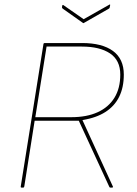

<svg xmlns="http://www.w3.org/2000/svg" viewBox="-20 -850 622 870"><path d="M78 0Q73 0 74 -5L177 -651Q178 -655 182 -655H352Q443 -655 492 -619Q541 -583 541 -512Q541 -454 520 -411.5Q499 -369 457.5 -342.5Q416 -316 354 -306V-305L491 -6Q493 -3 491.5 -1.5Q490 0 488 0H480Q476 0 475 -4L337 -303H137L90 -5Q89 0 85 0ZM140 -319H303Q373 -319 422.5 -341.5Q472 -364 498.5 -407Q525 -450 525 -512Q525 -577 478.5 -608Q432 -639 351 -639H191ZM474 -828Q476 -830 478 -829.5Q480 -829 479 -826L477 -816Q476 -813 475.5 -812.5Q475 -812 472 -810L360 -746Q358 -744 356 -746L264 -811Q260 -814 261 -818L262 -824Q263 -829 267 -827L359 -763Z"/></svg>

Font: Sofia Sans Hairline
Style: Italic
Weight: 1
Italic angle: -9°
Designer: Botio Nikoltchev, Ani Petrova
Foundry: lettersoup
Version: Version 4.102